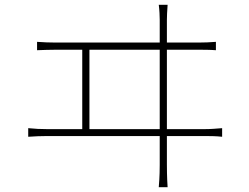

<svg xmlns="http://www.w3.org/2000/svg" viewBox="-20 -767 1040 803"><path d="M681 -747H644C647 -725 648 -698 648 -684C648 -659 648 -115 648 -77C648 -67 648 -28 644 16H681C678 -27 678 -68 678 -79C678 -114 678 -660 678 -684C678 -695 679 -723 681 -747ZM324 -211H354V-569H324ZM98 -231V-195C127 -197 151 -198 176 -198H837C853 -198 884 -198 909 -195V-231C884 -229 862 -227 837 -227H176C151 -227 126 -228 98 -231ZM135 -592V-557C163 -558 188 -559 213 -559H810C827 -559 858 -559 883 -557V-592C858 -590 836 -589 810 -589H213C188 -589 162 -590 135 -592Z"/></svg>

Font: Source Han Sans JP VF
Style: Regular
Weight: 250
Designer: Ryoko NISHIZUKA 西塚涼子 (kana, bopomofo & ideographs); Paul D. Hunt (Latin, Greek & Cyrillic); Sandoll Communications 산돌커뮤니
Foundry: Adobe
Version: Version 2.004;hotconv 1.0.118;makeotfexe 2.5.65603